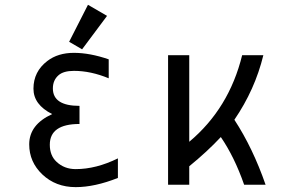

<svg xmlns="http://www.w3.org/2000/svg" viewBox="-20 -766 1212 796"><path d="M468.8 -109.4Q468.8 -109.4 468.8 -28.3Q372.6 9.8 293.9 9.8Q210.9 9.8 155.3 -43Q101.1 -94.7 101.1 -167.5Q101.1 -249.5 196.3 -293Q118.7 -332 118.7 -398.4Q118.7 -469.2 176.3 -513.2Q220.2 -546.9 286.6 -546.9Q352.5 -546.9 430.7 -520Q430.7 -520 430.7 -441.4Q356.4 -472.2 286.6 -472.2Q243.2 -472.2 222.7 -454.1Q199.2 -433.6 199.2 -399.4Q199.2 -327.1 309.6 -327.1V-252Q186.5 -252 186.5 -166Q186.5 -121.1 214.4 -95.2Q246.6 -64.9 293.9 -64.9Q378.4 -64.9 468.8 -109.4ZM344.7 -746.1 423.8 -700.2 320.3 -561.5 266.6 -592.8Z M676.8 0V-537.1H764.6V-178.2Q929.7 -316.4 983.9 -537.1H1071.8Q1037.1 -394.5 951.7 -269.5Q1028.3 -152.3 1081.1 0H992.2Q952.1 -115.2 895.5 -197.8Q839.4 -137.7 764.6 -76.7V0Z"/></svg>

Font: Consola Mono
Style: Book
Weight: 400
Monospace: yes
Designer: Wojciech Kalinowski "wmk69" (wmk69@o2.pl)
Foundry: Wojciech Kalinowski "wmk69" (wmk69@o2.pl)
Version: Version 2.1.0